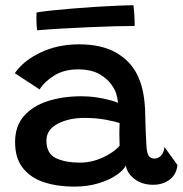

<svg xmlns="http://www.w3.org/2000/svg" viewBox="-20 -702 696 732"><path d="M262 9.5Q199.5 9.5 148.5 -7Q97.5 -23.5 67.5 -61Q37.5 -98.5 37.5 -160.5Q37.5 -221.5 71.5 -260Q105.5 -298.5 163 -316.8Q220.5 -335 290 -335Q320.5 -335 349.5 -330.5Q378.5 -326 400.2 -320Q422 -314 430 -310Q428.5 -325.5 424 -341.8Q419.5 -358 411 -370Q393.5 -399.5 360.8 -418.5Q328 -437.5 277.5 -437.5Q225 -437.5 187.5 -414.5Q150 -391.5 131 -361L36.5 -423Q69.5 -471 135 -502Q200.5 -533 281 -533Q366.5 -533 421.5 -501.8Q476.5 -470.5 502.5 -418.5Q515.5 -392.5 523 -361.5Q530.5 -330.5 533 -286.5Q534 -242.5 535.2 -209.8Q536.5 -177 538 -152Q539.5 -117.5 547.2 -107.5Q555 -97.5 568.5 -97.5Q583.5 -97.5 594.2 -109Q605 -120.5 607 -141.5L656.5 -73Q653 -37 626.8 -17.2Q600.5 2.5 563.5 2.5Q521.5 2.5 492.5 -20Q463.5 -42.5 460 -71Q450.5 -52.5 423 -33.8Q395.5 -15 354.2 -2.8Q313 9.5 262 9.5ZM285 -82Q329 -82 371.2 -101.2Q413.5 -120.5 436 -146.5Q434 -199 436 -233Q422.5 -238 385 -245.2Q347.5 -252.5 302 -252.5Q242.5 -252.5 199.8 -230Q157 -207.5 157 -166Q157 -117 192.5 -99.5Q228 -82 285 -82ZM493.5 -603Q462.5 -603 416.2 -601.8Q370 -600.5 317.2 -598.2Q264.5 -596 213.2 -593Q162 -590 121.5 -586.5Q119.5 -603.5 119 -621Q118.5 -638.5 119.5 -654.5Q138.5 -658 174.2 -661.8Q210 -665.5 254 -669.2Q298 -673 342.8 -675.8Q387.5 -678.5 426.2 -680.2Q465 -682 489 -682Q490 -673.5 491.8 -650.8Q493.5 -628 493.5 -603Z"/></svg>

Font: Grandstander Medium
Style: Regular
Weight: 500
Designer: Tyler Finck
Foundry: Etcetera Type Co
Version: Version 1.200; ttfautohint (v1.8.3)